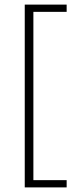

<svg xmlns="http://www.w3.org/2000/svg" viewBox="-20 -695 338 834"><path d="M87.5 119V-675H269.5V-643.5H125V87.5H269.5V119Z"/></svg>

Font: Anek Odia Medium ExtraLight
Style: Regular
Weight: 250
Version: Version 1.003